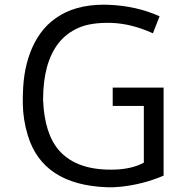

<svg xmlns="http://www.w3.org/2000/svg" viewBox="-20 -786 790 816"><path d="M421.9 -766.1 441.4 -765.6Q559.6 -761.2 658.2 -716.8L629.9 -644.5Q537.1 -686.5 451.7 -688.7Q366.2 -690.9 313.7 -667.7Q261.2 -644.5 228 -601.6Q163.1 -517.6 163.1 -361.3Q168.9 -215.8 232.9 -144.5Q310.1 -59.1 472.2 -65.4Q542.5 -68.4 591.3 -94.7V-335.9H459V-413.6H675.3V-39.6Q588.9 -2.4 491.7 7.8Q461.4 10.7 435.1 9.8Q161.6 0 98.1 -210.9Q77.6 -278.3 76.9 -346.7Q76.2 -415 83.7 -466.1Q91.3 -517.1 108.2 -562Q125 -606.9 151.9 -644.5Q178.7 -682.1 217.3 -709Q297.4 -766.1 421.9 -766.1Z"/></svg>

Font: Duru Sans
Style: Regular
Weight: 400
Designer: Onur Yazõcõgil
Foundry: Onur Yazõcõgil
Version: Version 1.001